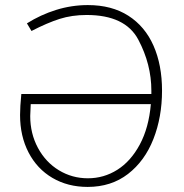

<svg xmlns="http://www.w3.org/2000/svg" viewBox="-20 -722 724 756"><path d="M618 -365Q618 -261 584 -174.5Q550 -88 484 -37Q418 14 325 14Q247 14 186.5 -21.5Q126 -57 92.5 -121.5Q59 -186 59 -269Q59 -302 64 -352H576V-365Q576 -469 524.5 -566Q473 -663 321 -663Q263 -663 214.5 -647.5Q166 -632 104 -600L86 -630Q140 -664 201 -683Q262 -702 326 -702Q420 -702 485.5 -660Q551 -618 584.5 -542Q618 -466 618 -365ZM574 -312H101Q99 -278 99 -265Q99 -196 129.5 -139.5Q160 -83 212 -51.5Q264 -20 326 -20Q389 -20 442 -53.5Q495 -87 530.5 -153Q566 -219 574 -312Z"/></svg>

Font: Bellota Light
Style: Regular
Weight: 300
Designer: Kemie Guaida
Foundry: Kemie Guaida
Version: Version 4.001